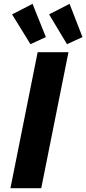

<svg xmlns="http://www.w3.org/2000/svg" viewBox="-20 -996 457 1016"><path d="M179.2 -719.7H342.3L198.2 0H35.2ZM43.9 -919.9 152.3 -975.6 222.7 -799.8 141.1 -762.2ZM239.7 -919.9 348.1 -975.6 416.5 -799.8 334.5 -762.2Z"/></svg>

Font: Reddit Sans Chocolate ExBold
Style: Italic
Weight: 800
Italic angle: -11.25°
Designer: Stephen Hutchings
Version: Version 1.013